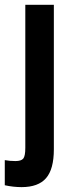

<svg xmlns="http://www.w3.org/2000/svg" viewBox="-55 -580 294 795"><path d="M34.2 194.8Q0 194.8 -35.2 187V83Q-15.1 86.9 8.8 86.9Q32.7 86.9 41.3 76.7Q49.8 66.4 49.8 32.2V-560.1H168V38.1Q168 120.6 135.7 157.7Q103.5 194.8 34.2 194.8Z"/></svg>

Font: TASA Explorer SemiBold
Style: Regular
Weight: 600
Designer: Weizhong Zhang
Foundry: Local Remote
Version: Version 1.000;Glyphs 3.1.2 (3151)